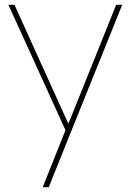

<svg xmlns="http://www.w3.org/2000/svg" viewBox="-20 -545 541 795"><path d="M157 230 251 -6 15 -525H40L252 -57Q260 -40 263 -33Q266 -40 269 -47.5Q272 -55 275 -62L461 -525H486L269 13L182 230Z"/></svg>

Font: Lexend Thin
Style: Regular
Weight: 100
Designer: Bonnie Shaver-Troup, Thomas Jockin
Foundry: Lexend
Version: Version 1.007; ttfautohint (v1.8.3)